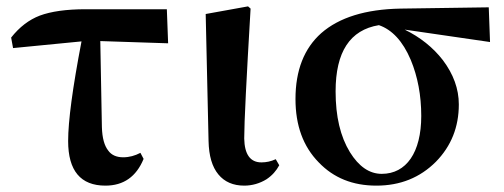

<svg xmlns="http://www.w3.org/2000/svg" viewBox="-20 -567 1582 603"><path d="M311 16C368 16 408 -12 431 -68L421 -87C404 -78 386 -73 367 -73C346 -73 330 -80 320 -94C308 -109 301 -133 300 -168L295 -438L508 -431L504 -538H249C188 -538 140 -531 105 -518C71 -505 41 -482 15 -449L21 -416L236 -437C208 -291 194 -187 194 -124C194 -31 233 16 311 16Z M747 16C772 16 796 9 817 -4C835 -16 848 -31 857 -48L846 -67C831 -60 816 -57 801 -57C766 -57 748 -82 747 -132C747 -183 754 -319 767 -540L759 -547L626 -523L635 -124C636 -78 646 -43 666 -19C685 4 712 16 747 16Z M1162 16C1237 16 1299 -9 1349 -59C1397 -108 1421 -168 1421 -239C1421 -288 1404 -334 1371 -378C1340 -418 1300 -450 1251 -474L1519 -435L1515 -544L1238 -540C1128 -538 1045 -512 989 -463C935 -415 908 -346 908 -256C908 -173 932 -107 981 -57C1028 -8 1088 16 1162 16ZM1079 -89C1049 -138 1034 -201 1034 -280C1034 -404 1079 -473 1170 -488C1211 -474 1245 -438 1270 -379C1292 -326 1303 -267 1303 -203C1303 -88 1256 -21 1179 -21C1140 -21 1107 -44 1079 -89Z"/></svg>

Font: AllPunType Bold
Style: Regular
Weight: 700
Version: 1.0